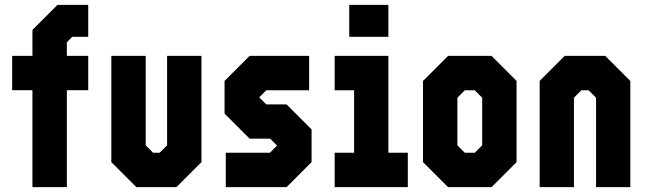

<svg xmlns="http://www.w3.org/2000/svg" viewBox="-20 -770 2661 790"><path d="M113.5 0V-399H30V-540H113.5V-647L216.5 -750H343V-618.5H277L255 -596V-540H343V-399H255V0Z M541 0 438 -103V-540H579.5V-172L610 -141.5H637L667.5 -172V-540H809V-103L706 0Z M909 0V-141.5H1090.5L1120 -171L1091.5 -199.5H1007L904 -302.5V-437L1007 -540H1252V-398.5H1075.5L1046.5 -369.5L1075.5 -340.5H1159L1262 -237.5V-103L1159 0Z M1417 -618.5V-750H1578V-618.5ZM1357 0V-141.5H1437V-398.5H1357V-540H1578V-141.5H1658V0Z M1823.5 0 1720.5 -103V-437L1823.5 -540H2002.5L2105.5 -437V-103L2002.5 0ZM1892.5 -141.5H1933.5L1964 -172V-368L1933.5 -398.5H1892.5L1862 -368V-172Z M2200.5 0V-437L2303.5 -540H2470.5L2573.5 -437V0H2432.5V-368L2402 -398.5H2372L2341.5 -368V0Z"/></svg>

Font: Tourney Condensed Black
Style: Regular
Weight: 900
Width: 3
Designer: Tyler Finck
Foundry: Etcetera Type Co
Version: Version 1.010; ttfautohint (v1.8.3)